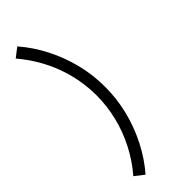

<svg xmlns="http://www.w3.org/2000/svg" viewBox="-326 -869 1078 1078"><g transform="rotate(-45 213.0 -329.5)"><path d="M97.7 179.3Q156.2 112.2 198.8 28.7Q241.5 -54.8 264.1 -146.6Q286.7 -238.3 286 -330Q286.7 -421.7 264.1 -513.4Q241.5 -605.2 198.8 -688.7Q156.2 -772.2 97.7 -839.3L43.3 -797.3Q130 -694.5 174 -575.8Q218 -457 218.3 -330Q218.2 -246.7 198.4 -164.8Q178.7 -83 139.5 -6.4Q100.3 70.2 43.3 136.7Z"/></g></svg>

Font: Hauora
Style: Regular
Weight: 400
Designer: Wayne Shih
Foundry: WCYS
Version: Version 1.001